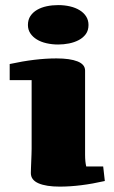

<svg xmlns="http://www.w3.org/2000/svg" viewBox="-20 -709 438 735"><path d="M86.9 -613.3Q86.9 -633.3 96.4 -647.7Q106 -662.1 122.1 -671.4Q138.2 -680.7 158.9 -685.1Q179.7 -689.5 202.6 -689.5Q226.6 -689.5 247.8 -684.6Q269 -679.7 284.9 -669.9Q300.8 -660.2 309.8 -646Q318.8 -631.8 318.8 -613.3Q318.8 -592.8 308.6 -578.6Q298.3 -564.5 281.7 -555.7Q265.1 -546.9 244.4 -542.7Q223.6 -538.6 202.6 -538.6Q179.2 -538.6 158 -543.5Q136.7 -548.3 121.1 -557.9Q105.5 -567.4 96.2 -581.3Q86.9 -595.2 86.9 -613.3ZM17.1 -463.9Q115.7 -485.4 196.3 -485.4Q248 -485.4 276.9 -473.9Q305.7 -462.4 305.7 -439V-116.7Q305.7 -89.8 310.1 -71.8H375L381.3 -16.1Q287.1 5.4 208.5 5.4Q156.7 5.4 127.4 -7.3Q98.1 -20 98.1 -46.4Q98.1 -53.2 98.6 -65.7Q99.1 -78.1 99.6 -91.8Q100.1 -105.5 100.6 -118.2Q101.1 -130.9 101.1 -138.7V-402.3H17.1Z"/></svg>

Font: Tienne Black
Style: Regular
Weight: 900
Designer: vernon adams
Foundry: vernon adams
Version: Version 001.001